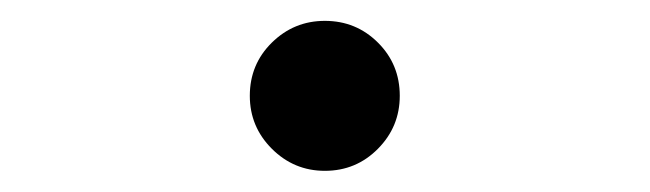

<svg xmlns="http://www.w3.org/2000/svg" viewBox="-20 -439 626 185"><path d="M293 -274.4Q263.2 -274.4 241.9 -295.7Q220.7 -316.9 220.7 -346.7Q220.7 -377 241.9 -397.9Q263.2 -418.9 293 -418.9Q323.2 -418.9 344.2 -397.9Q365.2 -377 365.2 -346.7Q365.2 -316.9 344.2 -295.7Q323.2 -274.4 293 -274.4Z"/></svg>

Font: Cascadia Mono PL
Style: Regular
Weight: 400
Monospace: yes
Designer: Aaron Bell
Foundry: Saja Typeworks
Version: Version 2404.023; ttfautohint (v1.8.4)